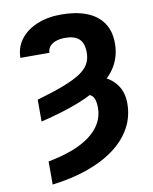

<svg xmlns="http://www.w3.org/2000/svg" viewBox="-101 -812 876 1099"><g transform="rotate(-10 337.5 -262.0)"><path d="M114.7 -153.3V-280.3Q209 -307.6 271.2 -331.5Q333.5 -355.5 370.1 -379.6Q406.7 -403.8 422.4 -432.4Q438 -460.9 438 -497.6Q438 -551.8 411.4 -576.7Q384.8 -601.6 330.6 -601.6Q298.8 -601.6 275.9 -593.3Q252.9 -585 240.2 -569.6Q227.5 -554.2 227.5 -533.2H58.6Q59.1 -593.8 93.5 -639.6Q127.9 -685.5 189.5 -711.4Q251 -737.3 330.6 -737.3Q415.5 -737.3 477.1 -713.6Q538.6 -689.9 572.3 -642.1Q606 -594.2 606 -521Q606 -456.1 578.1 -401.9Q550.3 -347.7 491 -303Q431.6 -258.3 338.4 -221.4Q245.1 -184.6 114.7 -153.3ZM358.4 -262.7 384.3 -361.8Q453.6 -363.3 505.6 -340.8Q557.6 -318.4 586.9 -275.4Q616.2 -232.4 616.2 -170.9Q616.2 -92.8 580.1 -28.1Q543.9 36.6 477.5 85.7Q411.1 134.8 319.1 167Q227.1 199.2 114.7 212.9V78.6Q192.9 64 254.4 40.8Q315.9 17.6 358.6 -14.4Q401.4 -46.4 423.8 -86.7Q446.3 -127 446.3 -175.8Q446.3 -226.1 427 -245.1Q407.7 -264.2 358.4 -262.7Z"/></g></svg>

Font: Inter 20pt ExtraBold
Style: Regular
Weight: 800
Version: Version 4.001;git-66647c0bb